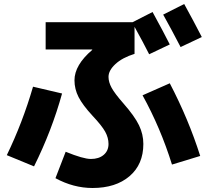

<svg xmlns="http://www.w3.org/2000/svg" viewBox="-20 -864 1040 959"><path d="M828 -642 725 -593Q697 -649 652 -730V-595Q591 -576 556.5 -544Q522 -512 522 -480Q522 -454 537.5 -425.5Q553 -397 596 -348Q653 -283 674.5 -238Q696 -193 696 -145Q696 -43 627 16Q558 75 442 75Q347 75 257 26L308 -106Q396 -70 434 -70Q474 -70 498 -90.5Q522 -111 522 -145Q522 -176 505.5 -206Q489 -236 442 -286Q393 -339 372.5 -379Q352 -419 352 -463Q352 -539 441 -615L440 -617H208V-753H642L742 -804Q800 -698 828 -642ZM988 -679 882 -629Q837 -716 795 -791L900 -844Q948 -757 988 -679ZM692 -388 828 -448Q922 -268 980 -85L839 -42Q782 -225 692 -388ZM145 -431 290 -397Q239 -212 150 -33L14 -89Q93 -252 145 -431Z"/></svg>

Font: Mplus 1p ExtraBold
Style: Regular
Weight: 800
Version: Version 1.061